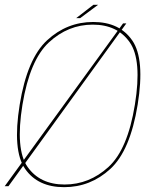

<svg xmlns="http://www.w3.org/2000/svg" viewBox="-36 -771 602 795"><path d="M-16.5 0H-1L487 -674H473.5ZM229.5 4Q338.5 4 420.8 -71.5Q503 -147 534 -337.5Q564.5 -526.5 511.8 -603.2Q459 -680 350 -680Q241 -680 158.8 -604Q76.5 -528 45.5 -337.5Q15 -148 67.8 -72Q120.5 4 229.5 4ZM231.5 -7Q129.5 -7 78.2 -79.8Q27 -152.5 57 -337.5Q87.5 -522.5 166.8 -595.8Q246 -669 348 -669Q450 -669 501.2 -595.8Q552.5 -522.5 522.5 -337.5Q492.5 -152 413 -79.5Q333.5 -7 231.5 -7ZM279.5 -696H296L370 -751H350.5Z"/></svg>

Font: Anybody UltraCondensed Thin Thin
Style: Italic
Weight: 250
Italic angle: -10°
Version: Version 1.111